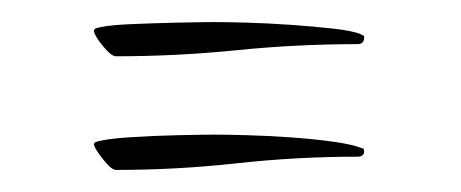

<svg xmlns="http://www.w3.org/2000/svg" viewBox="-20 -218 418 174"><path d="M85 -167Q81 -167 73.5 -176Q66 -185 65 -190L66 -192Q74 -195 96 -196Q118 -197 141.5 -197.5Q165 -198 175 -198Q184 -198 203 -197.5Q222 -197 243.5 -195.5Q265 -194 282.5 -192Q300 -190 307 -187Q308 -186 309 -186Q310 -186 310 -184Q310 -178 304 -178Q249 -178 194.5 -172.5Q140 -167 85 -167ZM85 -64Q81 -64 73.5 -73.5Q66 -83 65 -87L66 -89Q74 -92 96 -93.5Q118 -95 141.5 -95.5Q165 -96 175 -96Q184 -96 203 -95.5Q222 -95 243.5 -93.5Q265 -92 282.5 -89.5Q300 -87 307 -84Q310 -84 310 -81Q310 -76 304 -76Q249 -76 194.5 -70Q140 -64 85 -64Z"/></svg>

Font: Beau Rivage
Style: Regular
Weight: 400
Designer: Robert E. Leuschke
Foundry: Robert E. Leuschke
Version: Version 1.010; ttfautohint (v1.8.3)